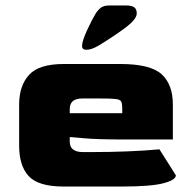

<svg xmlns="http://www.w3.org/2000/svg" viewBox="-20 -682 703 702"><path d="M50 -149V-300Q50 -368 86 -408Q122 -448 213 -448H420Q530 -448 571 -410.5Q612 -373 612 -300V-172H437Q334 -172 287.5 -176.5Q241 -181 235 -181V-166Q234 -126 283 -126H314Q453 -126 563 -136L623 -41Q623 -24 577.5 -12Q532 0 426 0H213Q120 0 85 -38Q50 -76 50 -149ZM427 -268V-282Q427 -304 423 -311Q419 -318 403.5 -320Q388 -322 341 -322H283Q258 -322 246.5 -312.5Q235 -303 235 -282V-268ZM330 -633Q340 -648 350.5 -655Q361 -662 380 -662H441Q461 -662 470.5 -655.5Q480 -649 480 -633Q480 -612 439.5 -581.5Q399 -551 340 -515Q314 -500 296 -500Q280 -500 280 -514Q280 -531 297.5 -569.5Q315 -608 330 -633Z"/></svg>

Font: Gold Bold
Style: Regular
Weight: 400
Designer: jaiki
Version: Version 1.000